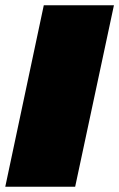

<svg xmlns="http://www.w3.org/2000/svg" viewBox="-21 -708 452 728"><path d="M-1 0 145 -688H411L264 0Z"/></svg>

Font: Saira Expanded Black
Style: Italic
Weight: 900
Width: 7
Italic angle: -12°
Designer: Hector Gatti with collaboration of the Omnibus-Type team
Foundry: Omnibus-Type
Version: Version 1.101